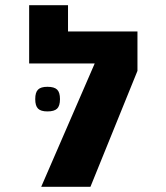

<svg xmlns="http://www.w3.org/2000/svg" viewBox="-20 -721 640 741"><path d="M510.5 -599.5V-447.5L329 0H139L345.5 -476H92.5V-701H242.5V-599.5ZM116 -338.5Q116 -364.5 126.8 -375.2Q137.5 -386 163 -386Q189.5 -386 200.5 -375.2Q211.5 -364.5 211.5 -338.5Q211.5 -312.5 200.5 -301.8Q189.5 -291 163 -291Q137.5 -291 126.8 -301.8Q116 -312.5 116 -338.5Z"/></svg>

Font: JuliaMono ExtraBold
Style: Regular
Weight: 800
Monospace: yes
Designer: cormullion
Foundry: corm
Version: Version 0.055; ttfautohint (v1.8.4)